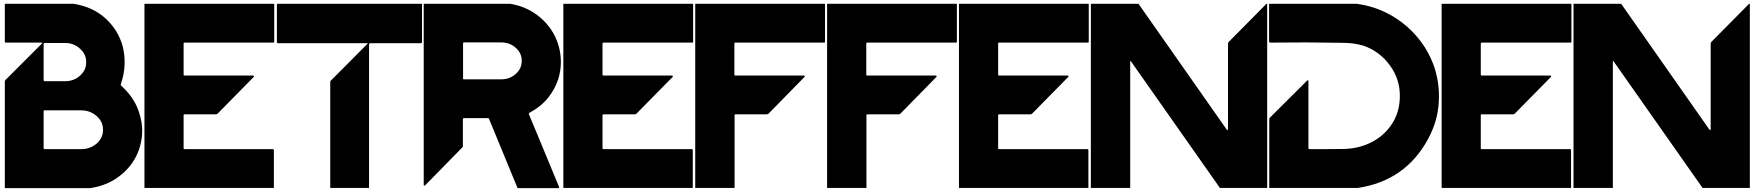

<svg xmlns="http://www.w3.org/2000/svg" viewBox="-20 -800 9057 991"><path d="M360.4 -780.3Q459 -764.6 524.4 -705.1Q590.8 -644.5 613.3 -560.5Q625 -515.6 623 -465.8Q621.1 -416 603.5 -365.2Q603.5 -362.3 603.5 -360.4Q604.5 -358.4 606.4 -357.4Q659.2 -308.6 685.5 -252Q710.9 -194.3 713.9 -136.7Q713.9 -130.9 713.9 -125Q713.9 -92.8 707 -62.5Q699.2 -25.4 682.6 6.8Q651.4 69.3 590.8 113.3Q530.3 158.2 446.3 170.9Q298.8 170.9 4.9 170.9Q4.9 -11.7 4.9 -377.9Q4.9 -380.9 5.9 -383.8Q6.8 -385.7 8.8 -387.7Q71.3 -450.2 196.3 -575.2Q198.2 -577.1 198.2 -579.1Q197.3 -580.1 194.3 -580.1Q132.8 -580.1 9.8 -580.1Q7.8 -580.1 6.8 -581.1Q4.9 -583 4.9 -585Q4.9 -650.4 4.9 -780.3Q88.9 -780.3 173.8 -780.3Q257.8 -780.3 341.8 -780.3Q346.7 -780.3 350.6 -780.3Q355.5 -780.3 360.4 -780.3ZM205.1 -385.7Q205.1 -383.8 206.1 -382.8Q208 -380.9 210 -380.9Q236.3 -380.9 258.8 -380.9Q280.3 -380.9 316.4 -380.9Q361.3 -380.9 392.6 -409.2Q424.8 -437.5 424.8 -477.5Q424.8 -478.5 424.8 -478.5Q424.8 -479.5 424.8 -480.5Q424.8 -520.5 392.6 -548.8Q361.3 -578.1 316.4 -578.1Q280.3 -578.1 210 -578.1Q209 -578.1 207 -576.2Q205.1 -575.2 205.1 -573.2Q205.1 -528.3 205.1 -484.4Q205.1 -439.5 205.1 -395.5Q205.1 -392.6 205.1 -390.6Q205.1 -388.7 205.1 -385.7ZM205.1 -35.2Q205.1 -33.2 206.1 -31.2Q208 -30.3 210 -30.3Q254.9 -30.3 299.8 -30.3Q343.8 -30.3 388.7 -30.3Q391.6 -30.3 393.6 -30.3Q395.5 -30.3 398.4 -30.3Q445.3 -30.3 478.5 -58.6Q511.7 -87.9 511.7 -128.9Q511.7 -129.9 511.7 -129.9Q511.7 -129.9 511.7 -130.9Q511.7 -171.9 478.5 -201.2Q445.3 -230.5 398.4 -230.5Q353.5 -230.5 308.6 -230.5Q263.7 -230.5 219.7 -230.5Q216.8 -230.5 214.8 -230.5Q211.9 -230.5 210 -230.5Q208 -230.5 206.1 -228.5Q205.1 -227.5 205.1 -225.6Q205.1 -180.7 205.1 -135.7Q205.1 -89.8 205.1 -44.9Q205.1 -42 205.1 -40Q205.1 -37.1 205.1 -35.2Z M1395.5 -780.3Q1395.5 -714.8 1395.5 -585Q1395.5 -583 1394.5 -581.1Q1392.6 -580.1 1390.6 -580.1Q1282.2 -580.1 1172.9 -580.1Q1064.5 -580.1 956.1 -580.1Q950.2 -580.1 944.3 -580.1Q938.5 -580.1 932.6 -580.1Q930.7 -580.1 928.7 -579.1Q927.7 -577.1 927.7 -575.2Q927.7 -521.5 927.7 -415Q927.7 -413.1 928.7 -411.1Q930.7 -410.2 932.6 -410.2Q1050.8 -410.2 1287.1 -410.2Q1288.1 -410.2 1289.1 -409.2Q1291 -407.2 1291 -406.2Q1291 -405.3 1291 -404.3Q1290 -403.3 1290 -403.3Q1228.5 -340.8 1104.5 -214.8Q1102.5 -212.9 1099.6 -210.9Q1096.7 -210 1093.8 -210Q1040 -210 932.6 -210Q930.7 -210 928.7 -209Q927.7 -207 927.7 -205.1Q927.7 -148.4 927.7 -35.2Q927.7 -33.2 928.7 -31.2Q930.7 -30.3 932.6 -30.3Q1084 -30.3 1387.7 -30.3Q1390.6 -30.3 1392.6 -28.3Q1393.6 -27.3 1393.6 -24.4Q1393.6 41 1393.6 169.9Q1170.9 169.9 725.6 169.9Q725.6 -146.5 725.6 -780.3Q884.8 -780.3 1043.9 -780.3Q1203.1 -780.3 1362.3 -780.3Q1370.1 -780.3 1378.9 -780.3Q1386.7 -780.3 1395.5 -780.3Z M2158.2 -780.3Q2158.2 -714.8 2158.2 -584Q2158.2 -581.1 2157.2 -579.1Q2155.3 -577.1 2151.4 -577.1Q2064.5 -577.1 1891.6 -577.1Q1888.7 -577.1 1886.7 -575.2Q1884.8 -573.2 1884.8 -570.3Q1884.8 -323.2 1884.8 169.9Q1817.4 169.9 1684.6 169.9Q1684.6 -11.7 1684.6 -376Q1684.6 -378.9 1685.5 -380.9Q1686.5 -383.8 1688.5 -384.8Q1751 -448.2 1877 -574.2Q1878.9 -575.2 1877.9 -576.2Q1877.9 -577.1 1876 -577.1Q1722.7 -577.1 1414.1 -577.1Q1412.1 -577.1 1411.1 -578.1Q1409.2 -580.1 1409.2 -582Q1409.2 -648.4 1409.2 -780.3Q1586.9 -780.3 1765.6 -780.3Q1943.4 -780.3 2121.1 -780.3Q2130.9 -780.3 2139.6 -780.3Q2149.4 -780.3 2158.2 -780.3Z M2614.3 -780.3Q2667 -771.5 2710 -749Q2752.9 -726.6 2785.2 -694.3Q2845.7 -634.8 2866.2 -552.7Q2875 -515.6 2875 -479.5Q2875 -435.5 2861.3 -391.6Q2844.7 -339.8 2808.6 -294.9Q2771.5 -249 2712.9 -217.8Q2710.9 -216.8 2710 -214.8Q2709 -212.9 2710 -210Q2749 -116.2 2788.1 -22.5Q2827.1 71.3 2865.2 164.1Q2866.2 165 2866.2 166Q2866.2 167 2865.2 168Q2865.2 168.9 2864.3 169.9Q2864.3 169.9 2863.3 170.9Q2792 170.9 2651.4 170.9Q2602.5 52.7 2504.9 -184.6Q2503.9 -188.5 2502 -189.5Q2500 -190.4 2497.1 -190.4Q2456.1 -190.4 2374 -190.4Q2372.1 -190.4 2370.1 -188.5Q2369.1 -187.5 2369.1 -184.6Q2369.1 -138.7 2369.1 -46.9Q2369.1 -43.9 2368.2 -42Q2367.2 -39.1 2365.2 -38.1Q2301.8 27.3 2173.8 157.2Q2172.9 158.2 2170.9 158.2Q2169.9 158.2 2168 157.2Q2167 156.2 2167 155.3Q2167 154.3 2167 154.3Q2167 -157.2 2167 -780.3Q2273.4 -780.3 2379.9 -780.3Q2485.4 -780.3 2591.8 -780.3Q2597.7 -780.3 2603.5 -780.3Q2608.4 -780.3 2614.3 -780.3ZM2370.1 -392.6Q2370.1 -392.6 2371.1 -391.6Q2371.1 -390.6 2372.1 -390.6Q2437.5 -390.6 2567.4 -390.6Q2611.3 -390.6 2642.6 -418.9Q2672.9 -446.3 2672.9 -485.4Q2672.9 -485.4 2672.9 -487.3Q2672.9 -526.4 2641.6 -553.7Q2610.4 -581.1 2567.4 -581.1Q2502 -581.1 2372.1 -581.1Q2371.1 -580.1 2371.1 -579.1Q2370.1 -579.1 2370.1 -578.1Q2370.1 -534.2 2370.1 -490.2Q2370.1 -446.3 2370.1 -402.3Q2370.1 -399.4 2370.1 -397.5Q2370.1 -395.5 2370.1 -392.6Z M3557.6 -780.3Q3557.6 -714.8 3557.6 -585Q3557.6 -583 3556.6 -581.1Q3554.7 -580.1 3552.7 -580.1Q3444.3 -580.1 3335 -580.1Q3226.6 -580.1 3118.2 -580.1Q3112.3 -580.1 3106.4 -580.1Q3100.6 -580.1 3094.7 -580.1Q3092.8 -580.1 3090.8 -579.1Q3089.8 -577.1 3089.8 -575.2Q3089.8 -521.5 3089.8 -415Q3089.8 -413.1 3090.8 -411.1Q3092.8 -410.2 3094.7 -410.2Q3212.9 -410.2 3449.2 -410.2Q3450.2 -410.2 3451.2 -409.2Q3453.1 -407.2 3453.1 -406.2Q3453.1 -405.3 3453.1 -404.3Q3452.1 -403.3 3452.1 -403.3Q3390.6 -340.8 3266.6 -214.8Q3264.6 -212.9 3261.7 -210.9Q3258.8 -210 3255.9 -210Q3202.1 -210 3094.7 -210Q3092.8 -210 3090.8 -209Q3089.8 -207 3089.8 -205.1Q3089.8 -148.4 3089.8 -35.2Q3089.8 -33.2 3090.8 -31.2Q3092.8 -30.3 3094.7 -30.3Q3246.1 -30.3 3549.8 -30.3Q3552.7 -30.3 3554.7 -28.3Q3555.7 -27.3 3555.7 -24.4Q3555.7 41 3555.7 169.9Q3333 169.9 2887.7 169.9Q2887.7 -146.5 2887.7 -780.3Q3046.9 -780.3 3206.1 -780.3Q3365.2 -780.3 3524.4 -780.3Q3532.2 -780.3 3541 -780.3Q3548.8 -780.3 3557.6 -780.3Z M4238.3 -780.3Q4238.3 -714.8 4238.3 -585Q4238.3 -583 4237.3 -581.1Q4235.4 -580.1 4233.4 -580.1Q4125 -580.1 4015.6 -580.1Q3907.2 -580.1 3798.8 -580.1Q3793 -580.1 3787.1 -580.1Q3781.2 -580.1 3775.4 -580.1Q3773.4 -580.1 3771.5 -579.1Q3770.5 -577.1 3770.5 -575.2Q3770.5 -521.5 3770.5 -415Q3770.5 -413.1 3771.5 -411.1Q3773.4 -410.2 3775.4 -410.2Q3893.6 -410.2 4129.9 -410.2Q4130.9 -410.2 4131.8 -409.2Q4133.8 -407.2 4133.8 -406.2Q4133.8 -405.3 4133.8 -404.3Q4132.8 -403.3 4132.8 -403.3Q4071.3 -339.8 3947.3 -213.9Q3945.3 -211.9 3942.4 -210.9Q3940.4 -210 3937.5 -210Q3883.8 -210 3776.4 -210Q3774.4 -210 3772.5 -209Q3771.5 -207 3771.5 -205.1Q3771.5 -80.1 3771.5 169.9Q3704.1 169.9 3568.4 169.9Q3568.4 -146.5 3568.4 -780.3Q3727.5 -780.3 3886.7 -780.3Q4045.9 -780.3 4205.1 -780.3Q4212.9 -780.3 4221.7 -780.3Q4229.5 -780.3 4238.3 -780.3Z M4918.9 -780.3Q4918.9 -714.8 4918.9 -585Q4918.9 -583 4918 -581.1Q4916 -580.1 4914.1 -580.1Q4805.7 -580.1 4696.3 -580.1Q4587.9 -580.1 4479.5 -580.1Q4473.6 -580.1 4467.8 -580.1Q4461.9 -580.1 4456.1 -580.1Q4454.1 -580.1 4452.1 -579.1Q4451.2 -577.1 4451.2 -575.2Q4451.2 -521.5 4451.2 -415Q4451.2 -413.1 4452.1 -411.1Q4454.1 -410.2 4456.1 -410.2Q4574.2 -410.2 4810.5 -410.2Q4811.5 -410.2 4812.5 -409.2Q4814.5 -407.2 4814.5 -406.2Q4814.5 -405.3 4814.5 -404.3Q4813.5 -403.3 4813.5 -403.3Q4752 -339.8 4627.9 -213.9Q4626 -211.9 4623 -210.9Q4621.1 -210 4618.2 -210Q4564.5 -210 4457 -210Q4455.1 -210 4453.1 -209Q4452.1 -207 4452.1 -205.1Q4452.1 -80.1 4452.1 169.9Q4384.8 169.9 4249 169.9Q4249 -146.5 4249 -780.3Q4408.2 -780.3 4567.4 -780.3Q4726.6 -780.3 4885.7 -780.3Q4893.6 -780.3 4902.3 -780.3Q4910.2 -780.3 4918.9 -780.3Z M5599.6 -780.3Q5599.6 -714.8 5599.6 -585Q5599.6 -583 5598.6 -581.1Q5596.7 -580.1 5594.7 -580.1Q5486.3 -580.1 5377 -580.1Q5268.6 -580.1 5160.2 -580.1Q5154.3 -580.1 5148.4 -580.1Q5142.6 -580.1 5136.7 -580.1Q5134.8 -580.1 5132.8 -579.1Q5131.8 -577.1 5131.8 -575.2Q5131.8 -521.5 5131.8 -415Q5131.8 -413.1 5132.8 -411.1Q5134.8 -410.2 5136.7 -410.2Q5254.9 -410.2 5491.2 -410.2Q5492.2 -410.2 5493.2 -409.2Q5495.1 -407.2 5495.1 -406.2Q5495.1 -405.3 5495.1 -404.3Q5494.1 -403.3 5494.1 -403.3Q5432.6 -340.8 5308.6 -214.8Q5306.6 -212.9 5303.7 -210.9Q5300.8 -210 5297.9 -210Q5244.1 -210 5136.7 -210Q5134.8 -210 5132.8 -209Q5131.8 -207 5131.8 -205.1Q5131.8 -148.4 5131.8 -35.2Q5131.8 -33.2 5132.8 -31.2Q5134.8 -30.3 5136.7 -30.3Q5288.1 -30.3 5591.8 -30.3Q5594.7 -30.3 5596.7 -28.3Q5597.7 -27.3 5597.7 -24.4Q5597.7 41 5597.7 169.9Q5375 169.9 4929.7 169.9Q4929.7 -146.5 4929.7 -780.3Q5088.9 -780.3 5248 -780.3Q5407.2 -780.3 5566.4 -780.3Q5574.2 -780.3 5583 -780.3Q5590.8 -780.3 5599.6 -780.3Z M5856.4 -780.3Q6007.8 -564.5 6310.5 -132.8Q6314.5 -127.9 6316.4 -127.9Q6318.4 -127.9 6318.4 -134.8Q6318.4 -281.2 6318.4 -575.2Q6318.4 -578.1 6319.3 -580.1Q6320.3 -582 6322.3 -584Q6386.7 -649.4 6516.6 -780.3Q6517.6 -780.3 6518.6 -780.3Q6518.6 -780.3 6520.5 -780.3Q6520.5 -462.9 6520.5 169.9Q6439.5 169.9 6276.4 169.9Q6123 -47.9 5817.4 -483.4Q5815.4 -486.3 5814.5 -485.4Q5813.5 -485.4 5813.5 -482.4Q5813.5 -264.6 5813.5 169.9Q5746.1 169.9 5610.4 169.9Q5610.4 -146.5 5610.4 -780.3Q5668.9 -780.3 5727.5 -780.3Q5786.1 -780.3 5843.8 -780.3Q5847.7 -780.3 5850.6 -780.3Q5853.5 -780.3 5856.4 -780.3Z M6982.4 -780.3Q7069.3 -768.6 7142.6 -730.5Q7215.8 -692.4 7271.5 -634.8Q7307.6 -597.7 7335 -554.7Q7362.3 -510.7 7379.9 -462.9Q7407.2 -385.7 7407.2 -301.8Q7407.2 -288.1 7406.2 -274.4Q7401.4 -174.8 7349.6 -80.1Q7292 25.4 7201.2 88.9Q7111.3 151.4 6989.3 169.9Q6836.9 169.9 6531.2 169.9Q6531.2 51.8 6531.2 -183.6Q6531.2 -186.5 6532.2 -189.5Q6533.2 -191.4 6535.2 -193.4Q6599.6 -256.8 6727.5 -384.8Q6728.5 -385.7 6729.5 -385.7Q6731.4 -385.7 6732.4 -384.8Q6733.4 -383.8 6733.4 -383.8Q6733.4 -382.8 6733.4 -382.8Q6733.4 -266.6 6733.4 -35.2Q6733.4 -33.2 6734.4 -31.2Q6736.3 -30.3 6738.3 -30.3Q6783.2 -30.3 6828.1 -30.3Q6873 -30.3 6918 -31.2Q6958 -32.2 6996.1 -42Q7033.2 -51.8 7065.4 -69.3Q7127 -102.5 7165 -161.1Q7203.1 -219.7 7205.1 -295.9Q7208 -388.7 7154.3 -461.9Q7101.6 -535.2 7016.6 -564.5Q6995.1 -570.3 6966.8 -575.2Q6938.5 -579.1 6902.3 -579.1Q6811.5 -580.1 6720.7 -581.1Q6628.9 -581.1 6537.1 -580.1Q6534.2 -580.1 6532.2 -582Q6530.3 -584 6530.3 -586.9Q6530.3 -632.8 6530.3 -678.7Q6530.3 -724.6 6530.3 -770.5Q6530.3 -772.5 6530.3 -775.4Q6530.3 -777.3 6530.3 -780.3Q6637.7 -780.3 6745.1 -780.3Q6852.5 -780.3 6960 -780.3Q6964.8 -780.3 6970.7 -780.3Q6976.6 -780.3 6982.4 -780.3Z M8090.8 -780.3Q8090.8 -714.8 8090.8 -585Q8090.8 -583 8089.8 -581.1Q8087.9 -580.1 8085.9 -580.1Q7977.5 -580.1 7868.2 -580.1Q7759.8 -580.1 7651.4 -580.1Q7645.5 -580.1 7639.6 -580.1Q7633.8 -580.1 7627.9 -580.1Q7626 -580.1 7624 -579.1Q7623 -577.1 7623 -575.2Q7623 -521.5 7623 -415Q7623 -413.1 7624 -411.1Q7626 -410.2 7627.9 -410.2Q7746.1 -410.2 7982.4 -410.2Q7983.4 -410.2 7984.4 -409.2Q7986.3 -407.2 7986.3 -406.2Q7986.3 -405.3 7986.3 -404.3Q7985.4 -403.3 7985.4 -403.3Q7923.8 -340.8 7799.8 -214.8Q7797.9 -212.9 7794.9 -210.9Q7792 -210 7789.1 -210Q7735.4 -210 7627.9 -210Q7626 -210 7624 -209Q7623 -207 7623 -205.1Q7623 -148.4 7623 -35.2Q7623 -33.2 7624 -31.2Q7626 -30.3 7627.9 -30.3Q7779.3 -30.3 8083 -30.3Q8085.9 -30.3 8087.9 -28.3Q8088.9 -27.3 8088.9 -24.4Q8088.9 41 8088.9 169.9Q7866.2 169.9 7420.9 169.9Q7420.9 -146.5 7420.9 -780.3Q7580.1 -780.3 7739.3 -780.3Q7898.4 -780.3 8057.6 -780.3Q8065.4 -780.3 8074.2 -780.3Q8082 -780.3 8090.8 -780.3Z M8347.7 -780.3Q8499 -564.5 8801.8 -132.8Q8805.7 -127.9 8807.6 -127.9Q8809.6 -127.9 8809.6 -134.8Q8809.6 -281.2 8809.6 -575.2Q8809.6 -578.1 8810.5 -580.1Q8811.5 -582 8813.5 -584Q8877.9 -649.4 9007.8 -780.3Q9008.8 -780.3 9009.8 -780.3Q9009.8 -780.3 9011.7 -780.3Q9011.7 -462.9 9011.7 169.9Q8930.7 169.9 8767.6 169.9Q8614.3 -47.9 8308.6 -483.4Q8306.6 -486.3 8305.7 -485.4Q8304.7 -485.4 8304.7 -482.4Q8304.7 -264.6 8304.7 169.9Q8237.3 169.9 8101.6 169.9Q8101.6 -146.5 8101.6 -780.3Q8160.2 -780.3 8218.8 -780.3Q8277.3 -780.3 8335 -780.3Q8338.9 -780.3 8341.8 -780.3Q8344.7 -780.3 8347.7 -780.3Z"/></svg>

Font: Avicii Garde
Style: Regular
Weight: 500
Version: Version 1.0